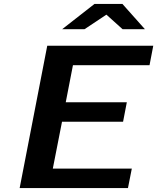

<svg xmlns="http://www.w3.org/2000/svg" viewBox="-20 -958 801 978"><path d="M718.3 -809.1H604.5L522 -883.3L410.2 -809.1H296.4L461.4 -938H603.5ZM631.8 0H80.1L220.7 -725.1H760.7L741.7 -626H351.6L314.9 -437H626L606.9 -337.9H295.9L249 -99.1H651.4Z"/></svg>

Font: Aurulent Sans
Style: BoldItalic
Weight: 700
Italic angle: -11°
Version: Version 2007.05.04